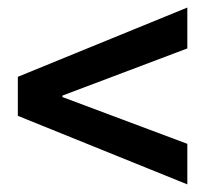

<svg xmlns="http://www.w3.org/2000/svg" viewBox="-20 -562 563 509"><path d="M27.3 -254.9V-358.4L476.6 -542V-433.6L145.5 -308.6V-304.7L476.6 -180.7V-73.2Z"/></svg>

Font: Reddit Sans Strawberry SemiBold
Style: Regular
Weight: 600
Designer: Stephen Hutchings
Foundry: Reddit
Version: Version 1.013